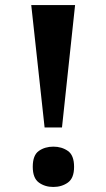

<svg xmlns="http://www.w3.org/2000/svg" viewBox="-20 -734 422 762"><path d="M157 -228 104 -714H278L226 -228ZM191.5 8Q158 8 134 -9.7Q110 -27.3 110 -72.1Q110 -118 134.1 -135Q158.2 -152 192 -152Q225 -152 249.5 -134.9Q274 -117.8 274 -71.8Q274 -27 249.5 -9.5Q225 8 191.5 8Z"/></svg>

Font: Noto Serif Test
Style: Regular
Weight: 400
Version: Version 1.000